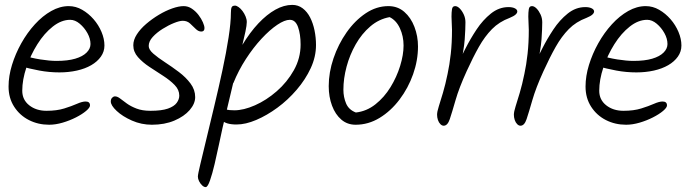

<svg xmlns="http://www.w3.org/2000/svg" viewBox="-20 -527 2828 785"><path d="M261 -502Q290 -502 316 -487Q342 -472 362.5 -448.5Q383 -425 395 -396.5Q407 -368 407 -341Q407 -316 392.5 -295.5Q378 -275 353 -260.5Q328 -246 294.5 -238.5Q261 -231 223 -231Q181 -231 141 -238.5Q101 -246 62 -257L73 -301Q107 -290 145 -284Q183 -278 211 -278Q257 -278 287.5 -287Q318 -296 334 -312Q350 -328 350 -347Q350 -369 337.5 -391.5Q325 -414 306 -430Q287 -446 267 -446Q231 -446 196 -418.5Q161 -391 133 -346.5Q105 -302 88 -251.5Q71 -201 71 -156Q71 -119 99.5 -96.5Q128 -74 170 -74Q212 -74 242.5 -83.5Q273 -93 294.5 -102.5Q316 -112 330 -112Q339 -112 343.5 -108Q348 -104 348 -96Q348 -87 332 -73.5Q316 -60 290.5 -47Q265 -34 236 -25.5Q207 -17 181 -17Q136 -17 98.5 -36Q61 -55 38 -90.5Q15 -126 15 -173Q15 -216 29 -261.5Q43 -307 67 -350Q91 -393 122.5 -427.5Q154 -462 189.5 -482Q225 -502 261 -502Z M816 -412Q816 -398 803 -398Q791 -398 780 -409Q769 -420 757 -431Q745 -442 727 -442Q714 -442 691.5 -433Q669 -424 645 -409Q621 -394 604.5 -376Q588 -358 588 -339Q588 -324 607 -307.5Q626 -291 654.5 -272.5Q683 -254 711.5 -232.5Q740 -211 759 -185.5Q778 -160 778 -130Q778 -103 755.5 -77Q733 -51 693 -34Q653 -17 601 -17Q558 -17 519.5 -34Q481 -51 457 -73.5Q433 -96 433 -112Q433 -122 438.5 -127.5Q444 -133 450 -133Q460 -133 471.5 -124Q483 -115 499 -103.5Q515 -92 538.5 -83Q562 -74 595 -74Q641 -74 666.5 -83Q692 -92 702.5 -106.5Q713 -121 713 -136Q713 -160 694 -179.5Q675 -199 647 -217Q619 -235 591 -253.5Q563 -272 544 -293.5Q525 -315 525 -342Q525 -364 539.5 -386.5Q554 -409 578 -429.5Q602 -450 629.5 -466.5Q657 -483 684 -492.5Q711 -502 731 -502Q749 -502 764.5 -491.5Q780 -481 791.5 -466Q803 -451 809.5 -436Q816 -421 816 -412Z M989 -437Q989 -424 983.5 -398Q978 -372 966.5 -324Q955 -276 936 -198.5Q917 -121 890 -5Q884 22 875.5 62.5Q867 103 857.5 143.5Q848 184 838.5 211Q829 238 821 238Q814 238 806.5 231Q799 224 794 214Q789 204 789 195Q789 186 799 144.5Q809 103 824 40.5Q839 -22 856.5 -95Q874 -168 889.5 -240Q905 -312 914.5 -373.5Q924 -435 924 -474Q924 -490 927 -497Q930 -504 941 -504Q947 -504 955.5 -498Q964 -492 971.5 -482Q979 -472 984 -460Q989 -448 989 -437ZM1272 -343Q1272 -295 1250.5 -248.5Q1229 -202 1193 -160Q1157 -118 1114 -86.5Q1071 -55 1027.5 -36.5Q984 -18 947 -18Q903 -18 886.5 -36Q870 -54 870 -71Q870 -76 873 -79.5Q876 -83 880 -83Q888 -83 902.5 -79.5Q917 -76 938 -76Q976 -76 1022.5 -96.5Q1069 -117 1111.5 -154Q1154 -191 1181.5 -240Q1209 -289 1209 -345Q1209 -387 1198.5 -416.5Q1188 -446 1165 -446Q1144 -446 1113.5 -425.5Q1083 -405 1049.5 -369Q1016 -333 985.5 -286Q955 -239 934 -187L911 -221Q938 -289 970 -342Q1002 -395 1036.5 -431.5Q1071 -468 1106 -487.5Q1141 -507 1175 -507Q1199 -507 1217.5 -493Q1236 -479 1248 -455.5Q1260 -432 1266 -402.5Q1272 -373 1272 -343Z M1689 -337Q1689 -280 1669 -223.5Q1649 -167 1613.5 -120Q1578 -73 1532 -45Q1486 -17 1434 -17Q1400 -17 1375.5 -38Q1351 -59 1337.5 -95Q1324 -131 1324 -175Q1324 -231 1343.5 -288.5Q1363 -346 1397 -394.5Q1431 -443 1475 -472.5Q1519 -502 1568 -502Q1606 -502 1633 -478.5Q1660 -455 1674.5 -417Q1689 -379 1689 -337ZM1573 -457Q1529 -449 1494 -419Q1459 -389 1434.5 -346Q1410 -303 1397 -254.5Q1384 -206 1384 -160Q1384 -130 1395 -104Q1406 -78 1435 -67Q1479 -72 1515 -100.5Q1551 -129 1576.5 -170.5Q1602 -212 1616 -257.5Q1630 -303 1630 -341Q1630 -379 1615 -411.5Q1600 -444 1573 -457Z M1883 -436Q1883 -409 1880 -366Q1877 -323 1859 -243L1852 -267Q1864 -291 1883.5 -329.5Q1903 -368 1928.5 -406.5Q1954 -445 1987 -471.5Q2020 -498 2059 -498Q2075 -498 2085 -493Q2095 -488 2095 -480Q2095 -474 2088 -467.5Q2081 -461 2064 -454Q2021 -438 1991.5 -408Q1962 -378 1938 -335.5Q1914 -293 1888 -236Q1857 -168 1842.5 -117.5Q1828 -67 1819 -40Q1810 -13 1794 -13Q1787 -13 1780.5 -19.5Q1774 -26 1770.5 -36.5Q1767 -47 1767 -58Q1767 -70 1774 -92Q1781 -114 1791 -147.5Q1801 -181 1810 -225Q1818 -262 1823 -307Q1828 -352 1828 -405Q1828 -417 1827 -431.5Q1826 -446 1826 -459Q1826 -477 1828 -489.5Q1830 -502 1841 -502Q1850 -502 1859.5 -492.5Q1869 -483 1876 -468Q1883 -453 1883 -436Z M2197 -436Q2197 -409 2194 -366Q2191 -323 2173 -243L2166 -267Q2178 -291 2197.5 -329.5Q2217 -368 2242.5 -406.5Q2268 -445 2301 -471.5Q2334 -498 2373 -498Q2389 -498 2399 -493Q2409 -488 2409 -480Q2409 -474 2402 -467.5Q2395 -461 2378 -454Q2335 -438 2305.5 -408Q2276 -378 2252 -335.5Q2228 -293 2202 -236Q2171 -168 2156.5 -117.5Q2142 -67 2133 -40Q2124 -13 2108 -13Q2101 -13 2094.5 -19.5Q2088 -26 2084.5 -36.5Q2081 -47 2081 -58Q2081 -70 2088 -92Q2095 -114 2105 -147.5Q2115 -181 2124 -225Q2132 -262 2137 -307Q2142 -352 2142 -405Q2142 -417 2141 -431.5Q2140 -446 2140 -459Q2140 -477 2142 -489.5Q2144 -502 2155 -502Q2164 -502 2173.5 -492.5Q2183 -483 2190 -468Q2197 -453 2197 -436Z M2620 -502Q2649 -502 2675 -487Q2701 -472 2721.5 -448.5Q2742 -425 2754 -396.5Q2766 -368 2766 -341Q2766 -316 2751.5 -295.5Q2737 -275 2712 -260.5Q2687 -246 2653.5 -238.5Q2620 -231 2582 -231Q2540 -231 2500 -238.5Q2460 -246 2421 -257L2432 -301Q2466 -290 2504 -284Q2542 -278 2570 -278Q2616 -278 2646.5 -287Q2677 -296 2693 -312Q2709 -328 2709 -347Q2709 -369 2696.5 -391.5Q2684 -414 2665 -430Q2646 -446 2626 -446Q2590 -446 2555 -418.5Q2520 -391 2492 -346.5Q2464 -302 2447 -251.5Q2430 -201 2430 -156Q2430 -119 2458.5 -96.5Q2487 -74 2529 -74Q2571 -74 2601.5 -83.5Q2632 -93 2653.5 -102.5Q2675 -112 2689 -112Q2698 -112 2702.5 -108Q2707 -104 2707 -96Q2707 -87 2691 -73.5Q2675 -60 2649.5 -47Q2624 -34 2595 -25.5Q2566 -17 2540 -17Q2495 -17 2457.5 -36Q2420 -55 2397 -90.5Q2374 -126 2374 -173Q2374 -216 2388 -261.5Q2402 -307 2426 -350Q2450 -393 2481.5 -427.5Q2513 -462 2548.5 -482Q2584 -502 2620 -502Z"/></svg>

Font: Kalam Variable Light
Style: Regular
Weight: 300
Designer: Lipi Raval, Jonny Pinhorn
Foundry: Indian Type Foundry
Version: Version 3.000